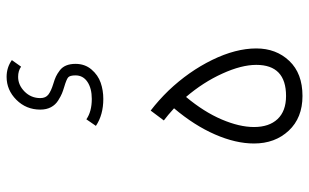

<svg xmlns="http://www.w3.org/2000/svg" viewBox="-194 -724 918 570"><g transform="rotate(-90 265.0 -439.0)"><path d="M371.6 -862.8 352.1 -835.4Q339.8 -844.2 321.8 -844.2Q297.4 -844.2 278.1 -825Q258.8 -805.7 258.8 -778.3Q258.8 -762.2 269.5 -754.2Q280.3 -746.1 301.3 -739.7Q314.5 -735.8 322.8 -731.9Q331.1 -728 340.8 -720.7Q350.6 -713.4 355.5 -701.7Q360.4 -689.9 360.4 -673.8Q360.4 -646 343.8 -626.5Q327.1 -606.9 304.4 -599.1Q281.7 -591.3 256.3 -591.3Q209 -591.3 176.3 -613.3L195.8 -641.6Q218.8 -625.5 256.3 -625.5Q287.6 -625.5 306.9 -638.4Q326.2 -651.4 326.2 -673.8Q326.2 -690.4 320.3 -695.6Q314.5 -700.7 291.5 -707.5Q280.3 -710.9 272.5 -714.1Q264.6 -717.3 251.7 -725.3Q238.8 -733.4 231.7 -746.8Q224.6 -760.3 224.6 -778.3Q224.6 -820.3 253.7 -849.4Q282.7 -878.4 321.8 -878.4Q349.6 -878.4 371.6 -862.8ZM262.2 -345.7Q217.8 -292.5 195.3 -239.7Q172.9 -187 172.9 -144Q172.9 -99.1 196.5 -74Q220.2 -48.8 265.1 -48.8Q357.4 -48.8 357.4 -137.2Q357.4 -181.2 331.5 -238Q305.7 -294.9 262.2 -345.7ZM228.5 -381.3Q207.5 -400.4 192.4 -411.6L221.7 -450.7Q252.4 -427.2 281.2 -397.5Q337.9 -337.9 372.1 -268.1Q406.2 -198.2 406.2 -137.2Q406.2 -78.1 369.1 -39.1Q332 0 265.1 0Q200.2 0 162.1 -40.8Q124 -81.5 124 -144Q124 -198.2 150.9 -259.8Q177.7 -321.3 228.5 -381.3Z"/></g></svg>

Font: AzarMehrMonospaced
Style: SerifRegular
Weight: 1
Designer: Amin Abedi
Version: Version 1.00